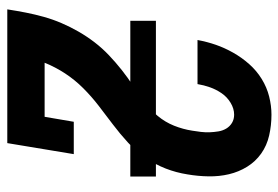

<svg xmlns="http://www.w3.org/2000/svg" viewBox="-142 -642 783 540"><g transform="rotate(90 250.0 -371.5)"><path d="M6 0V-1Q10 -27 15 -52.5Q20 -78 27 -103Q34 -128 44.5 -152.5Q55 -177 68.5 -200.5Q82 -224 98.5 -245.5Q115 -267 135 -286Q155 -305 176.5 -322Q198 -339 221 -354Q244 -369 266 -385.5Q288 -402 305.5 -423Q323 -444 333 -469Q343 -494 347 -520Q349 -532 350.5 -544.5Q352 -557 351.5 -569.5Q351 -582 349 -594Q347 -606 341 -616Q335 -626 325 -632Q315 -638 302 -638Q285 -638 268.5 -628Q252 -618 241.5 -602.5Q231 -587 225 -570Q219 -553 216 -535H92Q97 -562 105.5 -586.5Q114 -611 127.5 -635Q141 -659 159.5 -680Q178 -701 201.5 -715.5Q225 -730 251 -736.5Q277 -743 302 -743Q332 -743 360.5 -736.5Q389 -730 411.5 -714Q434 -698 448.5 -674.5Q463 -651 469.5 -623.5Q476 -596 475.5 -566Q475 -536 470 -507Q465 -475 453.5 -445.5Q442 -416 423.5 -389Q405 -362 380.5 -339.5Q356 -317 329.5 -297Q303 -277 277 -257Q251 -237 227.5 -213.5Q204 -190 186 -162.5Q168 -135 156 -105H308L322 -187H413L382 0ZM38 -346V-418H476V-346Z"/></g></svg>

Font: Iosevka Curly Slab XBdObl
Style: Regular
Weight: 800
Italic angle: -9°
Monospace: yes
Designer: Belleve Invis
Foundry: Belleve Invis
Version: Version 11.1.0; ttfautohint (v1.8.3)